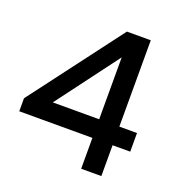

<svg xmlns="http://www.w3.org/2000/svg" viewBox="-126 -815 897 930"><g transform="rotate(20 322.5 -350.0)"><path d="M391 0V-159H14V-226L372 -700H495V-255H586V-159H495V0ZM391 -255V-574L152 -255Z"/></g></svg>

Font: Overpass Light
Style: Bold
Weight: 600
Designer: Delve Withrington, Thomas Jockin
Foundry: Delve Fonts
Version: Version 3.000;DELV;Overpass